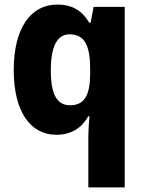

<svg xmlns="http://www.w3.org/2000/svg" viewBox="-20 -579 631 839"><path d="M366 18V240H525V-549H389L376 -480H370C340 -530 299 -559 230 -559C115 -559 40 -457 40 -273C40 -91 113 10 226 10C294 10 338 -22 366 -71H371C368 -36 366 -7 366 18ZM286 -119C229 -119 202 -167 202 -271C202 -375 229 -429 284 -429C351 -429 374 -378 374 -277V-254C373 -163 349 -119 286 -119Z"/></svg>

Font: Noto Sans Gujarati UI SemiCondensed ExtraBold
Style: Regular
Weight: 800
Width: 4
Designer: Jelle Bosma - Monotype Design Team, Universal Thirst
Foundry: Monotype Imaging Inc.
Version: Version 2.106